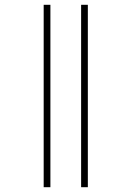

<svg xmlns="http://www.w3.org/2000/svg" viewBox="-20 -780 548 800"><path d="M318 0V-760H346V0ZM162 0V-760H190V0Z"/></svg>

Font: Noto Serif Display SemiCondensed Thin
Style: Regular
Weight: 100
Width: 4
Designer: Monotype Design Team
Foundry: Monotype Imaging Inc.
Version: Version 2.009